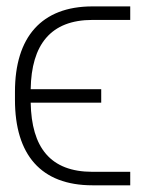

<svg xmlns="http://www.w3.org/2000/svg" viewBox="-20 -565 456 585"><path d="M261.7 -41.5C133.2 -41.5 76 -115.8 73.5 -252.1H288.4V-293.3H73.5C75.6 -428.6 134.2 -504.3 261.7 -504.3H376.8V-545.5H261.7C106.2 -545.5 25.6 -451.7 25.6 -285.5V-261C25.6 -93.4 104.8 -0.4 261.7 -0.4H376.8V-41.5Z"/></svg>

Font: Karasuma Gothic
Style: Thin
Weight: 200
Designer: Rasmus Andersson / Ryoko Ishizuka
Foundry: rsms
Version: Version 1.00